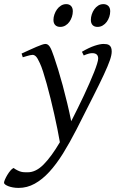

<svg xmlns="http://www.w3.org/2000/svg" viewBox="-108 -671 581 935"><path d="M436 -419.9Q436 -403.3 427 -377.2Q418 -351.1 397.7 -307.4Q377.4 -263.7 344.5 -198.7Q311.5 -133.8 264.2 -40Q231.4 23.9 199 76.2Q166.5 128.4 132.3 165.8Q98.1 203.1 61 223.6Q23.9 244.1 -17.6 244.1Q-32.2 244.1 -45.2 241.7Q-58.1 239.3 -67.6 235.6Q-77.1 231.9 -82.8 227.5Q-88.4 223.1 -88.4 219.2Q-88.4 213.4 -83.7 202.9Q-79.1 192.4 -72.3 180.9Q-65.4 169.4 -57.4 159.9Q-49.3 150.4 -42.5 147Q-30.8 154.8 -21.7 159.2Q-12.7 163.6 -4.9 165.5Q2.9 167.5 10.7 167.7Q18.6 168 27.3 168Q66.9 168 104.7 129.6Q142.6 91.3 183.6 21.5Q178.7 -6.8 171.6 -42.5Q164.6 -78.1 156 -115.7Q147.5 -153.3 138.2 -191.2Q128.9 -229 119.6 -262.2Q110.4 -295.4 101.8 -322Q93.3 -348.6 85.9 -363.8Q74.7 -388.7 66.9 -396.2Q59.1 -403.8 50.8 -403.8Q46.4 -403.8 38.3 -402.1Q30.3 -400.4 22.5 -397.9Q13.2 -395.5 2.9 -392.1L-2.9 -410.2Q17.6 -419.4 36.1 -428Q54.7 -436.5 69.6 -442.9Q84.5 -449.2 95.7 -453.1Q106.9 -457 112.8 -457Q119.6 -457 124.8 -453.6Q129.9 -450.2 134.8 -442.9Q139.6 -435.5 144.3 -423.6Q148.9 -411.6 154.8 -395Q164.1 -368.7 175 -332.8Q186 -296.9 197.3 -255.4Q208.5 -213.9 219.2 -169.2Q230 -124.5 238.8 -80.6Q254.4 -111.3 270.3 -143.3Q286.1 -175.3 300.8 -206.5Q315.4 -237.8 327.9 -266.4Q340.3 -294.9 349.9 -318.8Q359.4 -342.8 364.7 -360.1Q370.1 -377.4 370.1 -386.2Q370.1 -410.6 344.2 -412.1Q328.6 -413.6 299.8 -400.9L291 -418.9Q326.2 -439.5 352.8 -448.2Q379.4 -457 396 -457Q404.3 -457 411.6 -455.8Q418.9 -454.6 424.3 -450.7Q429.7 -446.8 432.9 -439.5Q436 -432.1 436 -419.9ZM246.6 -616.2Q246.6 -602.5 242.2 -589.1Q237.8 -575.7 230 -564.7Q222.2 -553.7 210.7 -546.9Q199.2 -540 185.5 -540Q169.9 -540 161.1 -548.8Q152.3 -557.6 152.3 -574.2Q152.3 -587.4 157 -600.8Q161.6 -614.3 169.7 -625.5Q177.7 -636.7 189.2 -643.8Q200.7 -650.9 214.4 -650.9Q229.5 -650.9 238 -641.8Q246.6 -632.8 246.6 -616.2ZM428.7 -616.2Q428.7 -602.5 424.3 -589.1Q419.9 -575.7 411.9 -564.7Q403.8 -553.7 392.3 -546.9Q380.9 -540 366.7 -540Q351.6 -540 343 -548.8Q334.5 -557.6 334.5 -574.2Q334.5 -587.4 338.9 -600.8Q343.3 -614.3 351.1 -625.5Q358.9 -636.7 370.1 -643.8Q381.3 -650.9 395.5 -650.9Q410.6 -650.9 419.7 -641.8Q428.7 -632.8 428.7 -616.2Z"/></svg>

Font: Gentium Plus Afr
Style: Italic
Weight: 400
Italic angle: -8°
Designer: J. Victor Gaultney, Annie Olsen, Iska Routamaa, Becca Hirsbrunner
Foundry: SIL International
Version: Version 5.000